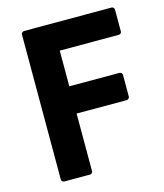

<svg xmlns="http://www.w3.org/2000/svg" viewBox="-104 -746 717 837"><g transform="rotate(-15 255.0 -327.5)"><path d="M70 0C70 5 75 12 83 12H199C204 12 211 8 211 0V-260H437C442 -260 450 -265 450 -273V-371C450 -376 445 -383 437 -383H211V-544H478C483 -544 490 -548 490 -556V-654C490 -659 486 -667 478 -667H83C78 -667 70 -662 70 -654Z"/></g></svg>

Font: Falling Sky
Style: Bd
Weight: 700
Designer: Paul D. Hunt
Foundry: Adobe Systems Incorporated
Version: Version 1.02